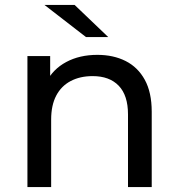

<svg xmlns="http://www.w3.org/2000/svg" viewBox="-20 -757 721 777"><path d="M91 0V-530H183V-387L168 -425Q194 -477 248 -506Q302 -535 374 -535Q439 -535 488.5 -510Q538 -485 566 -434Q594 -383 594 -305V0H498V-294Q498 -371 460.5 -410Q423 -449 355 -449Q304 -449 266 -429Q228 -409 207.5 -370Q187 -331 187 -273V0ZM328 -607 160 -737H282L418 -607Z"/></svg>

Font: Montserrat Thin Medium
Style: Regular
Weight: 500
Version: Version 9.000